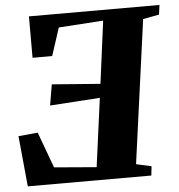

<svg xmlns="http://www.w3.org/2000/svg" viewBox="-53 -793 786 843"><g transform="rotate(-5 340.5 -371.5)"><path d="M35.5 0 14 -223 99.5 -231 157.5 -73 344 -57.5 384.5 -359.5 164 -345 179.5 -437 392.5 -420.5 428.5 -696 232 -683 192 -560.5H105.5V-743H681L675 -701L604 -687.5L517.5 -55.5L584.5 -40.5L580 0Z"/></g></svg>

Font: Merriweather 60pt Black
Style: Italic
Weight: 900
Italic angle: -7.8°
Version: Version 2.101